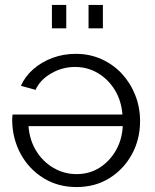

<svg xmlns="http://www.w3.org/2000/svg" viewBox="-20 -748 627 778"><path d="M289.9 10Q214.6 10 155.6 -26.7Q96.6 -63.4 63.5 -124.8Q30.4 -186.1 29.4 -259.4Q29.4 -264.5 29.7 -272Q30.1 -279.4 30.8 -283.8H476.1Q471.8 -340.2 445.1 -383.6Q418.4 -427.1 376.4 -451.9Q334.4 -476.7 283.9 -476.7Q232.4 -476.7 187.5 -450.7Q142.5 -424.8 124 -383.9L64.8 -400.2Q80.9 -437.6 114.2 -467Q147.5 -496.4 191.9 -513.1Q236.4 -529.8 287.1 -529.8Q343.7 -529.8 391.3 -508.3Q438.9 -486.8 473.8 -449.3Q508.6 -411.8 528.1 -362.3Q547.6 -312.8 547.6 -256.8Q547.6 -183.8 514.6 -123.1Q481.6 -62.4 423.7 -26.2Q365.7 10 289.9 10ZM290.4 -42.5Q341.8 -42.5 382.4 -67.8Q423.1 -93.2 448.8 -137.1Q474.5 -181 477.5 -237H95.5Q99.8 -180 126.9 -136.2Q154 -92.5 197 -67.5Q239.9 -42.5 290.4 -42.5ZM190.4 -633.2V-727.9H248.5V-633.2ZM338.8 -633.2V-727.9H396.9V-633.2Z"/></svg>

Font: Raleway Thin
Style: Regular
Weight: 100
Designer: Matt McInerney, Pablo Impallari, Rodrigo Fuenzalida
Foundry: Matt McInerney, Pablo Impallari, Rodrigo Fuenzalida
Version: Version 4.026